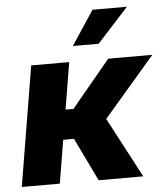

<svg xmlns="http://www.w3.org/2000/svg" viewBox="-54 -807 746 855"><g transform="rotate(-5 319.5 -379.5)"><path d="M8.8 0 97.7 -535.6H267.6L232.9 -326.2H268.1L441.9 -535.6H639.2L409.7 -269L551.8 0H352.5L258.8 -193.4H210.9L178.7 0ZM290 -605.5 391.1 -758.8H544.9L405.3 -605.5Z"/></g></svg>

Font: Inter 20pt ExtraBold
Style: Italic
Weight: 800
Italic angle: -9.3988°
Version: Version 4.001;git-66647c0bb